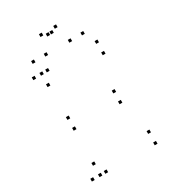

<svg xmlns="http://www.w3.org/2000/svg" viewBox="-226 -1069 1072 1197"><g transform="rotate(-30 310.0 -470.5)"><path d="M192.2 -720V-740H172.2V-720ZM95.3 -720V-740H75.3V-720ZM95.3 10V-10H75.3V10ZM192.2 10V-10H172.2V10ZM150.5 -71.8V-91.8H130.5V-71.8ZM150.5 10V-10H130.5V10ZM547.7 10V-10H527.7V10ZM547.7 -71.8V-91.8H527.7V-71.8ZM155.5 -399V-419H135.5V-399ZM155.5 -321.2V-341.2H135.5V-321.2ZM485.8 -321.2V-341.2H465.8V-321.2ZM485.8 -399V-419H465.8V-399ZM547.7 -720V-740H527.7V-720ZM150.5 -720V-740H130.5V-720ZM150.5 -638.2V-658.2H130.5V-638.2ZM547.7 -638.2V-658.2H527.7V-638.2ZM233.5 -810V-830H213.5V-810ZM333.3 -912V-932H313.3V-912ZM306.7 -912V-932H286.7V-912ZM406.5 -810V-830H386.5V-810ZM497.5 -810V-830H477.5V-810ZM371.5 -930.7V-950.7H351.5V-930.7ZM268.5 -930.7V-950.7H248.5V-930.7ZM142.5 -810V-830H122.5V-810Z"/></g></svg>

Font: Monaspace Neon Dots Var
Style: Regular
Weight: 400
Designer: Riley Cran and the Lettermatic Team
Version: Version 1.100 (Monaspace Neon Dots)